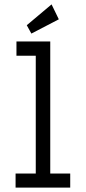

<svg xmlns="http://www.w3.org/2000/svg" viewBox="-20 -855 390 875"><path d="M51 0V-64H143V-601H55V-666H209V-64H300V0ZM123 -702 102 -740 215 -835 248 -767Z"/></svg>

Font: Inconsolata ExtraCondensed Medium
Style: Regular
Weight: 500
Width: 2
Monospace: yes
Designer: Raph Levien, Cyreal, Brenton Simpson
Foundry: Raph Levien, Cyreal, Google
Version: Version 3.001; ttfautohint (v1.8.2.53-6de2)